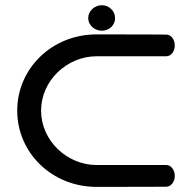

<svg xmlns="http://www.w3.org/2000/svg" viewBox="-20 -724 744 744"><path d="M354.3 -590.8C180.8 -590.8 46.7 -458.2 46.7 -295.3C46.7 -132.4 180.8 0.2 354.3 0.2C515.8 0.2 624.3 -0.5 624.3 -0.5C643.2 -0.5 657.3 -20.1 657.3 -42.6C657.3 -65.1 643.2 -84.6 624.3 -84.6C624.3 -84.6 465.8 -84.6 354.3 -84.6C239.5 -84.6 139.2 -179.1 139.2 -295.3C139.2 -411.5 239.5 -506 354.3 -506C465.8 -506 624.3 -506 624.3 -506C643.2 -506 657.3 -525.5 657.3 -548C657.3 -570.5 643.2 -590 624.3 -590C624.3 -590 515.8 -590.8 354.3 -590.8ZM426 -653.8C426 -681.7 402.4 -703.8 374.8 -703.8C346.7 -703.8 321.8 -681.7 321.8 -653.8C321.8 -625.7 346.9 -605 374.8 -605C402.2 -605 426 -625.7 426 -653.8Z"/></svg>

Font: Hi.
Style: Bold
Weight: 400
Designer: Mew Too, Robert Jablonski
Foundry: Cannot Into Space Fonts
Version: Version 1.996